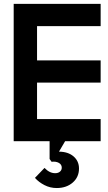

<svg xmlns="http://www.w3.org/2000/svg" viewBox="-20 -720 553 979"><path d="M49.8 0V-700.2H493.2V-586.9H168.9V-412.1H493.2V-298.8H168.9V-112.8H493.2V0H312L280.8 53.2Q327.6 53.7 355.2 77.6Q382.8 101.6 382.8 139.2Q382.8 183.1 350.8 210.9Q318.8 238.8 269 238.8Q235.8 238.8 206.8 223.9Q177.7 209 158.2 187L207 136.2Q232.4 163.1 261.2 163.1Q276.4 163.1 285.6 155.3Q294.9 147.5 294.9 134.8Q294.9 118.7 279.8 110.4Q264.6 102.1 243.2 105L232.9 90.8V0Z"/></svg>

Font: Cakra Normal
Style: Regular
Weight: 400
Designer: Lucia Kollert, Vojtech Kollert
Foundry: OoM Type
Version: Version 1.000;Glyphs 3.1.1 (3148)